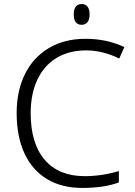

<svg xmlns="http://www.w3.org/2000/svg" viewBox="-20 -915 663 945"><path d="M343 -844Q343 -895 382 -895Q401 -895 411 -882Q421 -869 421 -844Q421 -820 411 -806.5Q401 -793 382 -793Q343 -793 343 -844ZM62 -359Q62 -468 103 -550.5Q144 -633 220.5 -678.5Q297 -724 401 -724Q507 -724 592 -683L567 -627Q484 -667 404 -667Q320 -667 258.5 -630Q197 -593 164 -523Q131 -453 131 -358Q131 -209 200 -128.5Q269 -48 397 -48Q481 -48 565 -73V-17Q492 10 385 10Q284 10 211.5 -33.5Q139 -77 100.5 -160Q62 -243 62 -359Z"/></svg>

Font: OpenSansMMV
Style: Light
Weight: 300
Foundry: Ascender Corporation
Version: Version 4.001